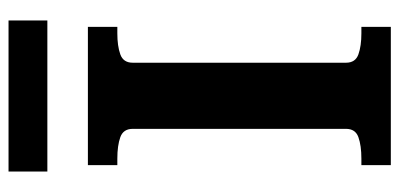

<svg xmlns="http://www.w3.org/2000/svg" viewBox="-263 -673 936 450"><g transform="rotate(-90 205.0 -448.0)"><path d="M128 -105V-605Q128 -627 108.5 -634Q89 -641 58 -641H43V-710H367V-641H352Q322 -641 302.5 -634Q283 -627 283 -605V-105Q283 -83 302.5 -76Q322 -69 352 -69H367V0H43V-69H58Q89 -69 108.5 -76Q128 -83 128 -105ZM28 -896H382V-805H28Z"/></g></svg>

Font: Roboto Serif 20pt SemiBold
Style: Regular
Weight: 600
Version: Version 1.008